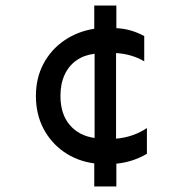

<svg xmlns="http://www.w3.org/2000/svg" viewBox="-20 -595 688 695"><path d="M321.2 80V-3.5Q258.9 -12 211.3 -45.3Q163.7 -78.6 136.8 -130.5Q110 -182.4 110 -247.5Q110 -312.6 137.2 -363.9Q164.4 -415.2 212.1 -448.1Q259.8 -481.1 321.2 -490.9V-575H401.2V-493.1Q429.2 -491.7 454 -484.4Q478.9 -477.1 502.1 -464.4V-373.1Q480.6 -385.9 454.8 -393.5Q429 -401.2 400.1 -402.9V-93.1Q433.2 -95.9 462.1 -106.4Q490.9 -116.9 511.8 -131.6V-38.4Q486.8 -23.6 459.4 -14.6Q432 -5.6 401.2 -2.5V80ZM322.4 -95.6V-400.4Q284.2 -395.9 256.5 -376.3Q228.8 -356.7 213.8 -324.1Q198.8 -291.5 198.8 -248.1Q198.8 -182.6 232.1 -143.1Q265.4 -103.6 322.4 -95.6Z"/></svg>

Font: Geologica-Sharp
Style: Regular
Weight: 100
Designer: Sindre Bremnes, Frode Helland
Foundry: Monokrom Skriftforlag AS
Version: Version 1.010;gftools[0.9.28]